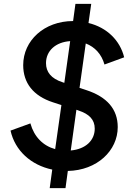

<svg xmlns="http://www.w3.org/2000/svg" viewBox="-20 -865 689 985"><path d="M235 100H316L328 12C478 9 584 -92 584 -213C584 -304 530 -368 422 -403L388 -414L420 -642C467 -624 501 -587 516 -534L617 -571C596 -657 529 -724 434 -747L448 -845H367L355 -757C207 -757 99 -657 99 -531C99 -440 150 -373 252 -340L295 -326L263 -100C201 -117 155 -163 136 -232L34 -195C57 -92 139 -18 248 5ZM216 -541C216 -604 265 -649 340 -654L310 -440L301 -443C242 -462 216 -496 216 -541ZM343 -93 372 -302 383 -298C438 -280 466 -251 466 -205C466 -145 420 -100 343 -93Z"/></svg>

Font: Mluvka SemiBold
Style: Italic
Weight: 600
Italic angle: -8°
Designer: Modified by Jiří Krblich, Original typeface by Gumpita Rahayu
Foundry: Gumpita Rahayu & Jiří Krblich
Version: Version 2.000;Glyphs 3.1.1 (3134)